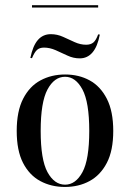

<svg xmlns="http://www.w3.org/2000/svg" viewBox="-20 -718 507 749"><path d="M98.4 -491.9Q108.1 -539.5 127.8 -562.1Q147.6 -584.7 178.2 -584.7Q203.2 -584.7 226.2 -574.2Q249.2 -563.7 271.4 -553.6Q293.5 -543.5 316.1 -543.5Q333.9 -543.5 344.4 -552.4Q354.8 -561.3 362.9 -583.9L369.4 -583.1Q360.5 -536.3 340.7 -513.3Q321 -490.3 291.1 -490.3Q266.1 -490.3 243.1 -501.2Q220.2 -512.1 197.2 -522.2Q174.2 -532.3 151.6 -532.3Q134.7 -532.3 124.6 -523.4Q114.5 -514.5 104.8 -491.1ZM233.1 11.3Q179.8 11.3 137.1 -11.7Q94.4 -34.7 69.8 -82.7Q45.2 -130.6 45.2 -207.3Q45.2 -283.9 70.2 -332.7Q95.2 -381.5 137.9 -404.4Q180.6 -427.4 233.9 -427.4Q287.9 -427.4 329.8 -404.4Q371.8 -381.5 396.8 -332.7Q421.8 -283.9 421.8 -207.3Q421.8 -130.6 396.8 -82.7Q371.8 -34.7 329.4 -11.7Q287.1 11.3 233.1 11.3ZM233.9 2.4Q275 2.4 301.6 -46.4Q328.2 -95.2 328.2 -207.3Q328.2 -319.4 301.6 -369Q275 -418.5 233.9 -418.5Q191.9 -418.5 165.3 -369Q138.7 -319.4 138.7 -207.3Q138.7 -95.2 165.3 -46.4Q191.9 2.4 233.9 2.4ZM104.8 -688.7V-697.6H362.9V-688.7Z"/></svg>

Font: Playfair 144pt SemiCondensed Medium
Style: Regular
Weight: 500
Width: 4
Designer: Claus Eggers Sørensen
Foundry: Claus Eggers Sørensen
Version: Version 2.203